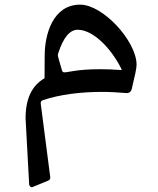

<svg xmlns="http://www.w3.org/2000/svg" viewBox="-20 -460 665 810"><path d="M116.2 329.6 183.6 301.8C189.9 299.3 192.9 294.4 191.9 286.6L151.9 -22.5C150.9 -30.3 153.8 -34.7 161.1 -37.6C234.4 -62 323.2 -72.3 409.2 -72.3C444.8 -72.3 479.5 -70.3 512.2 -67.4C524.4 -66.4 533.2 -72.8 536.1 -85.9C549.8 -143.1 556.2 -171.4 556.2 -188.5C554.2 -288.1 414.1 -440.4 318.4 -440.4C202.1 -440.4 168.9 -313.5 168.5 -226.6L168 -129.9C114.3 -99.1 87.9 -43.5 87.9 39.1L103 317.9C104 325.2 110.3 331.5 116.2 329.6ZM401.8 -168C303.7 -168 270 -154.8 251.5 -154.8C246.1 -154.8 242.7 -157.7 241.2 -164.1C226.6 -215.3 224.1 -221.7 224.1 -226.6C224.1 -229.5 224.6 -232.9 226.1 -236.8C247.5 -302.2 274.4 -334.5 308.1 -334.5C367.7 -334.5 443.8 -266.1 493.2 -167.5C493.6 -166 493.2 -164.5 491.2 -164.5C460 -167 430.2 -168 401.8 -168Z"/></svg>

Font: Pfont
Style: Regular
Weight: 400
Designer: Damoon Khanjanzadeh
Foundry: pfont
Version: Version 1.000;PS 000.300;hotconv 1.0.88;makeotf.lib2.5.64775